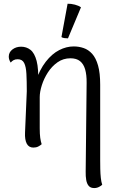

<svg xmlns="http://www.w3.org/2000/svg" viewBox="-20 -766 619 1014"><path d="M477.5 227.2Q458.3 227.2 448.5 215.7Q438.7 204.1 435.3 184.5Q432 164.8 432.5 140.9L437.5 -328.3Q438 -370.8 429.7 -399.4Q421.5 -428 402.7 -443.1Q383.9 -458.2 352.1 -458.2Q313.9 -458.2 283.8 -437Q253.7 -415.8 232.7 -383.2Q211.8 -350.6 200.8 -315.5Q189.8 -280.5 189.8 -253.2V-88.3Q189.8 -57.3 192.5 -38Q195.2 -18.8 200.1 -4.4Q192.5 2.4 181.8 7.9Q171.1 13.4 156.3 13.4Q132.2 13.4 121.3 -7.3Q110.4 -28 112.2 -65.9L121.5 -284Q121.5 -338 119.5 -375.8Q117.5 -413.6 107.6 -433.3Q97.8 -453.1 73.6 -453.1Q60.5 -453.1 51.5 -448.2Q42.5 -443.2 36.7 -435.5Q32.2 -441.4 29.3 -449.8Q26.3 -458.3 26.3 -466.6Q26.3 -490 45.5 -504.7Q64.7 -519.4 91.3 -519.4Q119.6 -519.4 141 -502.7Q162.4 -485.9 173.5 -444Q184.5 -402 181.3 -325.9L166.5 -331.5Q189.2 -398.2 221.9 -440.2Q254.7 -482.1 292.7 -501.4Q330.6 -520.8 369.2 -520.8Q396.5 -520.8 421.7 -512.2Q446.8 -503.7 466.7 -481.8Q486.5 -459.8 497.8 -420.2Q509.1 -380.6 509.1 -318.5V78.8Q509.1 101.2 509.6 126.5Q510.1 151.8 512.5 173.9Q515 196 519.8 209.5Q515.2 214.7 503.3 221Q491.4 227.2 477.5 227.2ZM339 -563.5Q331.3 -563.4 320.3 -564.8Q309.2 -566.3 304.5 -570.3L337 -746.3Q355.4 -746.7 375.7 -741.4Q395.9 -736.2 407.6 -727.3Z"/></svg>

Font: Arima Thin
Style: Regular
Weight: 100
Designer: Joana Correia and Natanael Gama
Foundry: NDISCOVER
Version: Version 1.101;gftools[0.9.23]